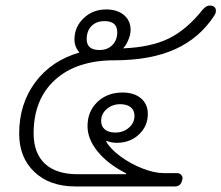

<svg xmlns="http://www.w3.org/2000/svg" viewBox="-20 -671 797 691"><path d="M49 -190Q49 -297 107 -375Q165 -453 266 -482Q248 -502 248 -529Q248 -574 281 -605.5Q314 -637 362 -637Q402 -637 426 -617Q450 -597 450 -563Q450 -547 442 -527.5Q434 -508 423 -497Q523 -501 587.5 -532.5Q652 -564 710 -637Q723 -651 734 -651Q757 -651 757 -632Q757 -624 752 -616Q699 -534 610.5 -494Q522 -454 392 -454Q256 -454 178.5 -384Q101 -314 101 -191Q101 -120 141.5 -82Q182 -44 259 -44H434V-47Q369 -80 332 -125Q295 -170 295 -217Q295 -270 330.5 -304Q366 -338 421 -338Q463 -338 487.5 -317Q512 -296 512 -261Q512 -217 480 -187Q448 -157 400 -157Q382 -157 363 -164L362 -162Q377 -135 413 -108.5Q449 -82 492 -65Q535 -48 569 -48H617Q627 -48 633 -40.5Q639 -33 636 -24Q633 -11 626.5 -5.5Q620 0 609 0H251Q159 0 104 -52Q49 -104 49 -190ZM402 -555Q402 -595 356 -595Q327 -595 309.5 -577.5Q292 -560 292 -530Q292 -491 338 -491Q367 -491 384.5 -509Q402 -527 402 -555ZM464 -254Q464 -274 450.5 -285Q437 -296 413 -296Q384 -296 364 -278.5Q344 -261 344 -236Q344 -216 357.5 -205Q371 -194 395 -194Q424 -194 444 -211.5Q464 -229 464 -254Z"/></svg>

Font: Kodchasan ExtraLight
Style: Italic
Weight: 275
Italic angle: -10°
Version: Version 1.000; ttfautohint (v1.6)